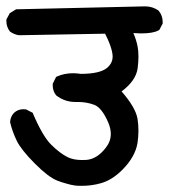

<svg xmlns="http://www.w3.org/2000/svg" viewBox="-28 -587 548 607"><path d="M218.3 -264.6H210Q176.8 -264.6 149.9 -285.2Q138.7 -298.8 138.7 -316.9Q138.7 -318.8 138.7 -322.3L149.4 -343.8L152.3 -345.2Q175.3 -355.5 203.1 -355.5Q214.8 -355.5 227.1 -353.5Q287.1 -353.5 310.1 -372.1Q328.1 -387.2 328.1 -408.2Q328.1 -422.9 319.3 -446.8Q313.5 -462.4 304.2 -480.5L31.7 -475.6Q16.6 -478 3.4 -487.3Q-7.8 -502 -7.8 -520Q-7.8 -522 -7.8 -525.4L2.9 -545.4L22.9 -557.6L430.7 -566.9Q454.1 -566.9 473.1 -553.7Q486.3 -538.1 486.3 -517.6Q486.3 -516.1 486.3 -512.7L475.6 -492.2L473.6 -491.2Q456.5 -481.4 418.5 -481.4Q406.7 -481.4 393.6 -482.4Q403.3 -460.4 407.2 -439Q409.7 -425.3 409.7 -408.2Q409.7 -391.1 407.2 -371.6Q402.3 -332.5 356.4 -297.9Q400.4 -247.6 406.7 -211.9Q409.7 -193.4 409.7 -174.1Q409.7 -154.8 406.7 -134.8Q399.4 -90.8 358.4 -49.8Q326.2 -17.6 291 -7.8Q262.2 0.5 230 0.5Q215.3 0.5 209.2 -0.5Q203.1 -1.5 195.8 -2.9Q188.5 -4.4 181.2 -6.8Q166.5 -10.7 152.8 -16.1Q124.5 -27.3 81.5 -70.6Q38.6 -113.8 24.9 -142.1Q11.2 -170.4 3.9 -200.7Q4.9 -218.3 16.1 -230Q28.3 -241.7 45.9 -241.7Q49.3 -241.7 54.2 -241.2L75.2 -230.5Q106.4 -156.7 134 -129.4Q161.6 -102.1 186.5 -89.8Q205.1 -81.1 231 -81.1Q237.8 -81.1 245.6 -81.5Q279.3 -84.5 306.6 -120.1Q322.3 -140.1 322.3 -163.6Q322.3 -180.7 314 -200.2Q293.9 -246.6 270 -255.6Q246.1 -264.6 218.3 -264.6Z"/></svg>

Font: Bakudai
Style: Bold
Weight: 700
Version: Version 1.48